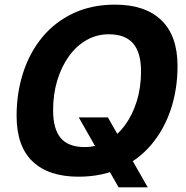

<svg xmlns="http://www.w3.org/2000/svg" viewBox="-20 -746 801 828"><path d="M491.4 61.8 319.6 -239.8H445.2L617 61.8ZM318.4 16Q189.6 16 120.6 -49.7Q51.6 -115.4 51.6 -246Q51.6 -345.8 80 -433.1Q108.4 -520.4 162.8 -586Q217.2 -651.6 296.2 -688.8Q375.2 -726 476.4 -726Q606.2 -726 675.9 -658.8Q745.6 -591.6 745.6 -461.4Q745.6 -361.6 716.8 -274.8Q688 -188 633 -122.7Q578 -57.4 498.8 -20.7Q419.6 16 318.4 16ZM345.2 -111.8Q397.2 -111.8 441.4 -136.5Q485.6 -161.2 518.4 -205.4Q551.2 -249.6 569.7 -309Q588.2 -368.4 588.2 -437.8Q588.2 -519.4 554 -558.8Q519.8 -598.2 448.8 -598.2Q397.4 -598.2 353.5 -573.3Q309.6 -548.4 277.4 -503.7Q245.2 -459 227.1 -399.6Q209 -340.2 209 -270.8Q209 -189.2 242.1 -150.5Q275.2 -111.8 345.2 -111.8Z"/></svg>

Font: Geist
Style: Italic
Weight: 400
Italic angle: -12°
Designer: Basement.studio, Andrés Briganti, Mateo Zaragoza
Foundry: Basement.studio, Vercel, Andrés Briganti, Guido Ferreyra, Mateo Zaragoza
Version: Version 1.500